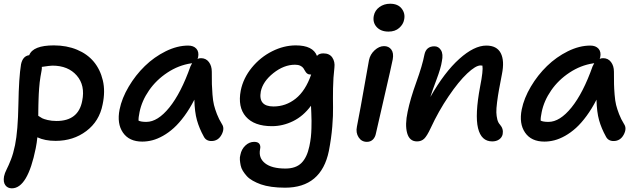

<svg xmlns="http://www.w3.org/2000/svg" viewBox="-35 -752 3439 1033"><path d="M28.8 261.2Q5.9 261.2 -6.3 244.4Q-18.6 227.5 -13.2 196.8Q-9.8 179.7 0.7 159.2Q11.2 138.7 23.9 106.4Q36.6 74.2 45.9 28.8Q61.5 -47.4 64 -191.2Q66.4 -335 78.1 -405.8Q87.4 -450.7 122.1 -455.1Q142.6 -507.8 254.9 -507.8Q323.7 -507.8 379.4 -484.6Q435.1 -461.4 469.7 -419.7Q504.4 -377.9 518.3 -319.3Q532.2 -260.7 517.1 -189.9Q499.5 -99.6 429.4 -46.9Q359.4 5.9 264.2 5.9Q206.5 5.9 166 -13.2Q163.1 16.6 157.2 45.9Q113.8 261.2 28.8 261.2ZM189 -374Q185.5 -357.4 182.9 -339.8Q180.2 -322.3 178.5 -308.8Q176.8 -295.4 175.5 -276.1Q174.3 -256.8 173.6 -246.8Q172.9 -236.8 172.4 -215.6Q171.9 -194.3 171.6 -187.5Q171.4 -180.7 171.1 -157.2Q170.9 -133.8 170.9 -128.9Q183.6 -120.1 192.1 -115.7Q200.7 -111.3 221.7 -106.2Q242.7 -101.1 269 -101.1Q386.7 -101.1 407.2 -209Q424.3 -292.5 377.9 -345.7Q331.5 -398.9 247.1 -398.9Q234.4 -398.9 189.9 -392.1Q190.9 -386.7 189 -374Z M730.5 9.8Q659.7 9.8 626.5 -38.6Q593.3 -86.9 608.4 -163.1Q620.6 -223.6 657.5 -285.9Q694.3 -348.1 744.4 -396.7Q794.4 -445.3 856.4 -476.1Q918.5 -506.8 977.5 -506.8Q1006.3 -506.8 1021.5 -490Q1036.6 -473.1 1030.8 -443.8L1027.8 -435.1Q1035.6 -439 1046.4 -439Q1073.2 -439 1088.9 -418.2Q1104.5 -397.5 1104.5 -366.2Q1104.5 -320.8 1105 -299.1Q1105.5 -277.3 1108.2 -243.2Q1110.8 -209 1116.2 -187.3Q1121.6 -165.5 1132.1 -138.2Q1142.6 -110.8 1158.7 -85Q1175.3 -61 1157 -27.1Q1138.7 6.8 1102.5 6.8Q1073.7 6.8 1061.5 -17.1Q1037.1 -61 1024.7 -105.2Q1012.2 -149.4 1010.7 -215.8Q985.8 -167 957.3 -128.2Q928.7 -89.4 900.4 -63.7Q872.1 -38.1 842 -21.2Q812 -4.4 784.7 2.7Q757.3 9.8 730.5 9.8ZM715.8 -148.9Q709.5 -119.1 710.4 -103Q723.6 -96.2 752.4 -96.2Q813.5 -96.2 876.2 -173.8Q939 -251.5 989.7 -395Q997.1 -409.7 998.5 -412.1Q997.6 -412.1 995.6 -411.6Q993.7 -411.1 992.7 -411.1Q925.3 -400.9 865.5 -361.3Q805.7 -321.8 766.8 -265.6Q728 -209.5 715.8 -148.9Z M1498.5 257.8Q1459.5 257.8 1426.3 253.2Q1393.1 248.5 1368.9 240Q1344.7 231.4 1325 220.2Q1305.2 209 1293 195.6Q1280.8 182.1 1271.7 167.5Q1262.7 152.8 1259.8 137.9Q1256.8 123 1255.6 108.6Q1254.4 94.2 1258.3 81.1Q1264.2 50.8 1285.2 31Q1306.2 11.2 1332.5 11.2Q1353 11.2 1360.6 22.2Q1368.2 33.2 1364.3 50.8Q1355 97.7 1390.9 126.2Q1426.8 154.8 1500.5 154.8Q1556.6 154.8 1586.7 125Q1616.7 95.2 1629.4 35.2Q1634.8 9.8 1637.5 -13.9Q1640.1 -37.6 1640.6 -62Q1641.1 -86.4 1641.1 -101.6Q1641.1 -116.7 1639.9 -144.5Q1638.7 -172.4 1638.2 -183.1Q1597.2 -127.4 1542 -100.3Q1486.8 -73.2 1428.2 -73.2Q1332.5 -73.2 1287.8 -124.5Q1243.2 -175.8 1260.3 -265.1Q1273.9 -332 1319.8 -388.2Q1365.7 -444.3 1429 -476.1Q1492.2 -507.8 1556.6 -507.8Q1648.9 -507.8 1670.4 -451.2Q1681.2 -464.8 1704.6 -464.8Q1737.8 -464.8 1752.9 -442.4Q1768.1 -419.9 1764.2 -388.2Q1757.8 -334.5 1756.8 -275.9Q1755.9 -217.3 1756.8 -175.3Q1757.8 -133.3 1752.7 -70.6Q1747.6 -7.8 1734.4 60.1Q1693.8 257.8 1498.5 257.8ZM1368.2 -259.8Q1353.5 -179.2 1436.5 -179.2Q1502.9 -179.2 1555.9 -221.4Q1608.9 -263.7 1639.2 -351.1H1634.3Q1624 -351.1 1617.4 -356.4Q1610.8 -361.8 1606.7 -369.6Q1602.5 -377.4 1597.2 -385.3Q1591.8 -393.1 1580.6 -398.4Q1569.3 -403.8 1552.2 -403.8Q1492.7 -403.8 1436 -358.9Q1379.4 -314 1368.2 -259.8Z M2055.2 -582Q2014.2 -582 1991.7 -606.4Q1969.2 -630.9 1976.1 -667Q1981.9 -696.3 2006.6 -714.1Q2031.2 -731.9 2064 -731.9Q2106 -731.9 2126.2 -705.6Q2146.5 -679.2 2139.2 -646Q2134.8 -621.1 2112.8 -601.6Q2090.8 -582 2055.2 -582ZM1939 11.2Q1910.2 11.2 1894.3 -13.4Q1878.4 -38.1 1885.3 -70.8Q1906.7 -180.7 1924.6 -284.4Q1942.4 -388.2 1950.2 -428.2Q1956.5 -459.5 1980.7 -481.7Q2004.9 -503.9 2031.2 -503.9Q2056.6 -503.9 2070.3 -485.4Q2084 -466.8 2078.1 -433.1Q2070.8 -395.5 2033.2 -233.6Q1995.6 -71.8 1987.8 -35.2Q1983.9 -13.7 1971.2 -1.2Q1958.5 11.2 1939 11.2Z M2613.3 8.8Q2554.2 8.8 2536.9 -62.5Q2519.5 -133.8 2548.3 -287.1Q2565.4 -373 2560.5 -398.9Q2557.6 -399.9 2550.3 -399.9Q2524.4 -399.9 2478.5 -356.7Q2432.6 -313.5 2378.7 -234.1Q2324.7 -154.8 2282.2 -63Q2262.2 -20 2247.1 -5.6Q2231.9 8.8 2208.5 8.8Q2168 8.8 2155.5 -36.1Q2143.1 -81.1 2158.2 -150.9Q2172.4 -220.2 2204.8 -309.8Q2237.3 -399.4 2248.5 -458Q2257.8 -502.9 2302.2 -502.9Q2324.7 -502.9 2337.6 -481.9Q2350.6 -460.9 2342.3 -421.9Q2337.4 -387.2 2313.5 -323.7Q2289.6 -260.3 2280.3 -230Q2356.4 -363.8 2436.3 -435.3Q2516.1 -506.8 2581.5 -506.8Q2638.2 -506.8 2659.2 -466.1Q2680.2 -425.3 2665.5 -353Q2654.8 -297.4 2649.4 -267.8Q2644 -238.3 2639.4 -202.4Q2634.8 -166.5 2635.5 -147Q2636.2 -127.4 2640.6 -109.6Q2645 -91.8 2655.3 -81.1Q2674.8 -58.6 2669.4 -29.8Q2665.5 -12.2 2650.4 -1.7Q2635.3 8.8 2613.3 8.8Z M2894 9.8Q2823.2 9.8 2790 -38.6Q2756.8 -86.9 2772 -163.1Q2784.2 -223.6 2821 -285.9Q2857.9 -348.1 2908 -396.7Q2958 -445.3 3020 -476.1Q3082 -506.8 3141.1 -506.8Q3169.9 -506.8 3185.1 -490Q3200.2 -473.1 3194.3 -443.8L3191.4 -435.1Q3199.2 -439 3210 -439Q3236.8 -439 3252.4 -418.2Q3268.1 -397.5 3268.1 -366.2Q3268.1 -320.8 3268.6 -299.1Q3269 -277.3 3271.7 -243.2Q3274.4 -209 3279.8 -187.3Q3285.2 -165.5 3295.7 -138.2Q3306.2 -110.8 3322.3 -85Q3338.9 -61 3320.6 -27.1Q3302.2 6.8 3266.1 6.8Q3237.3 6.8 3225.1 -17.1Q3200.7 -61 3188.2 -105.2Q3175.8 -149.4 3174.3 -215.8Q3149.4 -167 3120.8 -128.2Q3092.3 -89.4 3064 -63.7Q3035.6 -38.1 3005.6 -21.2Q2975.6 -4.4 2948.2 2.7Q2920.9 9.8 2894 9.8ZM2879.4 -148.9Q2873 -119.1 2874 -103Q2887.2 -96.2 2916 -96.2Q2977.1 -96.2 3039.8 -173.8Q3102.5 -251.5 3153.3 -395Q3160.6 -409.7 3162.1 -412.1Q3161.1 -412.1 3159.2 -411.6Q3157.2 -411.1 3156.2 -411.1Q3088.9 -400.9 3029.1 -361.3Q2969.2 -321.8 2930.4 -265.6Q2891.6 -209.5 2879.4 -148.9Z"/></svg>

Font: Shantell Sans Normal
Style: Italic
Weight: 500
Italic angle: -11.31°
Designer: Stephen Nixon, Anya Danilova, Shantell Martin
Foundry: Arrow Type
Version: Version 1.006;[559af2be0]